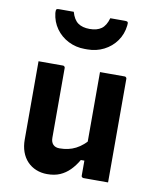

<svg xmlns="http://www.w3.org/2000/svg" viewBox="-90 -882 780 963"><g transform="rotate(10 300.0 -400.5)"><path d="M200 -538Q204 -538 206 -536.5Q208 -535 209.5 -533Q211 -531 211 -527Q211 -483 211 -436.5Q211 -390 211 -344Q211 -298 211 -254.5Q211 -211 211 -172Q211 -150 222.5 -138Q234 -126 255 -126Q278 -126 298.5 -130.5Q319 -135 337.5 -144.5Q356 -154 373.5 -169Q391 -184 406 -205V-87H371Q353 -56 331 -34Q309 -12 281.5 0Q254 12 216 12Q186 12 160 1.5Q134 -9 115 -29Q96 -49 86 -77Q76 -105 76 -139Q76 -184 76 -229Q76 -274 76 -319Q76 -364 76 -409Q76 -441 76 -473.5Q76 -506 76 -538Q107 -538 138.5 -538Q170 -538 200 -538ZM514 -538Q518 -538 520 -536.5Q522 -535 523.5 -533Q525 -531 525 -527Q525 -455 525 -384Q525 -313 525 -241.5Q525 -170 525 -98Q525 -79 525 -62Q525 -45 525 -29Q525 -13 525 0Q503 0 481.5 0Q460 0 439.5 0Q419 0 400 0Q397 0 394.5 -1.5Q392 -3 390.5 -5Q389 -7 389 -11Q389 -99 389 -187Q389 -275 389 -362.5Q389 -450 389 -538Q411 -538 431.5 -538Q452 -538 472.5 -538Q493 -538 514 -538ZM300 -742Q337 -742 359.5 -758Q382 -774 393 -813Q412 -813 430.5 -813Q449 -813 469 -813Q479 -813 482 -809Q485 -805 483 -791Q478 -747 453.5 -712.5Q429 -678 390.5 -658.5Q352 -639 307 -639H293Q248 -639 209.5 -658.5Q171 -678 146.5 -712.5Q122 -747 117 -791Q116 -805 118.5 -809Q121 -813 131 -813Q151 -813 169.5 -813Q188 -813 207 -813Q218 -774 240.5 -758Q263 -742 300 -742Z"/></g></svg>

Font: Recursive
Style: Bold
Weight: 700
Version: Version 1.085